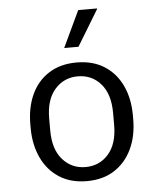

<svg xmlns="http://www.w3.org/2000/svg" viewBox="-54 -799 708 856"><g transform="rotate(-5 300.0 -371.5)"><path d="M300 10Q228 10 176.5 -23.5Q125 -57 98 -115.5Q71 -174 71 -248V-264Q71 -340 98 -398Q125 -456 176.5 -488.5Q228 -521 300 -521Q373 -521 424.5 -488Q476 -455 503 -397Q530 -339 530 -264V-248Q530 -172 502.5 -114Q475 -56 424 -23Q373 10 300 10ZM300 -53Q363 -53 403 -99Q443 -145 443 -229V-283Q443 -367 403 -413Q363 -459 300 -459Q238 -459 197.5 -413Q157 -367 157 -283V-229Q157 -145 197.5 -99Q238 -53 300 -53ZM251 -590 328 -753H412V-750L315 -590Z"/></g></svg>

Font: Chivo Mono Light
Style: Regular
Weight: 300
Monospace: yes
Designer: Hector Gatti
Foundry: Omnibus-Type
Version: Version 1.008